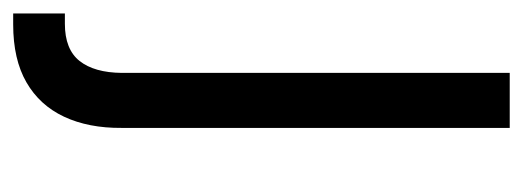

<svg xmlns="http://www.w3.org/2000/svg" viewBox="-283 -316 790 290"><g transform="rotate(90 112.0 -171.0)"><path d="M77.1 -545.9H160.2V40Q160.6 90.3 143.3 127.2Q126 164.1 91.3 184.1Q56.6 204.1 3.9 204.1H-12.7V126H2.9Q41.5 126 59.1 103.8Q76.7 81.5 77.1 40Z"/></g></svg>

Font: Inter
Style: Regular
Weight: 400
Designer: Rasmus Andersson
Foundry: rsms
Version: Version 4.000;git-8c9346024